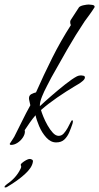

<svg xmlns="http://www.w3.org/2000/svg" viewBox="-50 -625 438 848"><path d="M-1 15Q-7 15 -7 10Q-2 2 3.5 -6Q9 -14 13 -21Q31 -56 48 -91Q65 -126 84 -160Q83 -166 80.5 -176Q78 -186 78 -191Q78 -204 89 -209.5Q100 -215 109 -217Q143 -294 180.5 -369Q218 -444 263 -514Q260 -520 260 -528Q260 -530 260.5 -532Q261 -534 262 -536L299 -593Q305 -599 319.5 -602Q334 -605 342 -605Q346 -605 357 -603.5Q368 -602 368 -595Q368 -594 367.5 -593Q367 -592 367 -592Q357 -576 346 -561Q335 -546 324 -531Q284 -471 248 -408.5Q212 -346 177 -283Q170 -269 157.5 -245.5Q145 -222 135.5 -198.5Q126 -175 126 -159V-156Q145 -174 175.5 -200.5Q206 -227 237.5 -252Q269 -277 290 -288Q298 -292 308 -292Q312 -292 318.5 -290.5Q325 -289 325 -283Q325 -276 316 -268Q307 -260 296 -253.5Q285 -247 280 -244Q243 -222 203 -194.5Q163 -167 131 -139Q134 -128 141.5 -109.5Q149 -91 160 -71.5Q171 -52 183.5 -38.5Q196 -25 209 -25Q222 -25 231.5 -35.5Q241 -46 248.5 -59.5Q256 -73 261 -83.5Q266 -94 269 -94Q271 -94 271.5 -91Q272 -88 272 -87Q272 -84 270 -78Q264 -60 256 -41Q248 -22 234.5 -9Q221 4 198 4Q174 4 154.5 -17.5Q135 -39 123 -67.5Q111 -96 107 -116Q94 -101 82 -84Q70 -67 59 -50Q59 -49 59.5 -47.5Q60 -46 60 -44Q60 -31 50.5 -17Q41 -3 27 6Q13 15 -1 15ZM-27 203Q-30 203 -30 201Q-30 196 -19 188Q21 161 40 122Q46 112 42 105Q40 101 47.5 94.5Q55 88 65 82.5Q75 77 81 77Q86 77 91.5 80Q97 83 95 91Q91 116 59.5 144.5Q28 173 -16 199Q-21 203 -27 203Z"/></svg>

Font: Bonheur Royale
Style: Regular
Weight: 400
Designer: Robert E. Leuschke
Foundry: Robert E. Leuschke
Version: Version 1.010; ttfautohint (v1.8.3)